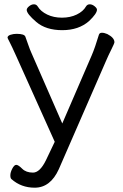

<svg xmlns="http://www.w3.org/2000/svg" viewBox="-20 -864 569 891"><path d="M430 -819Q430 -801 393 -766Q345 -724 269 -724Q193 -724 148.5 -762Q104 -800 104 -818Q104 -826 115 -835Q126 -844 137.5 -844Q149 -844 155 -834Q169 -811 199 -796.5Q229 -782 267.5 -782Q306 -782 336 -796.5Q366 -811 379 -834Q385 -844 396.5 -844Q408 -844 419 -835Q430 -826 430 -819ZM234 -206 56 -602Q34 -651 24.5 -669Q15 -687 15 -689Q15 -698 28.5 -702.5Q42 -707 57 -707Q94 -707 98 -693Q103 -680 111 -656.5Q119 -633 126 -618L269 -291L406 -608Q421 -643 439 -703Q442 -712 453 -712Q464 -712 478 -706Q511 -689 511 -668Q511 -663 497 -635Q483 -607 474 -586L253 -79Q214 7 141 7Q78 7 33 -33Q28 -37 28 -50.5Q28 -64 37 -81.5Q46 -99 55.5 -99Q65 -99 83 -81Q101 -63 133 -63Q165 -63 193 -120Z"/></svg>

Font: LXGW WenKai
Style: Regular
Weight: 400
Designer: LXGW / Fontworks Inc.
Foundry: LXGW / Fontworks Inc.
Version: Version 1.520; June 14, 2025